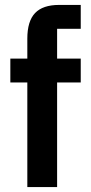

<svg xmlns="http://www.w3.org/2000/svg" viewBox="-20 -760 368 780"><path d="M91 -425H22V-522H91V-603Q91 -674 122.5 -707Q154 -740 220 -740H308V-643H212V-522H308V-425H212V0H91Z"/></svg>

Font: IBM Plex Sans Condensed SemiBold
Style: Regular
Weight: 600
Width: 3
Designer: Mike Abbink, Paul van der Laan, Pieter van Rosmalen
Foundry: Bold Monday
Version: Version 1.3